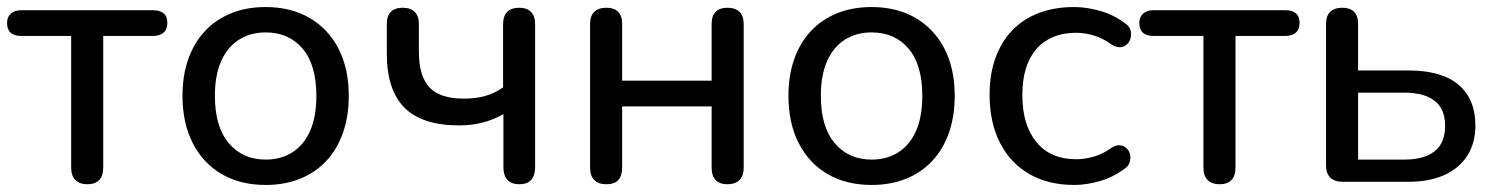

<svg xmlns="http://www.w3.org/2000/svg" viewBox="-22 -516 4247 545"><path d="M226 7Q204 7 192 -5Q180 -17 180 -40V-414H38Q-2 -414 -2 -451Q-2 -468 9 -477.5Q20 -487 38 -487H412Q453 -487 453 -451Q453 -433 442.5 -423.5Q432 -414 412 -414H271V-40Q271 -17 259.5 -5Q248 7 226 7Z M732 9Q660 9 607 -22Q554 -53 525 -110Q496 -167 496 -244Q496 -302 512.5 -348.5Q529 -395 560 -428Q591 -461 634.5 -478.5Q678 -496 732 -496Q804 -496 857 -465Q910 -434 939 -377.5Q968 -321 968 -244Q968 -186 951.5 -139Q935 -92 904 -59Q873 -26 829.5 -8.5Q786 9 732 9ZM732 -63Q776 -63 808.5 -84Q841 -105 858.5 -145Q876 -185 876 -244Q876 -332 837 -378Q798 -424 732 -424Q689 -424 656.5 -403.5Q624 -383 606 -343Q588 -303 588 -244Q588 -156 627.5 -109.5Q667 -63 732 -63Z M1452 7Q1430 7 1418.5 -5.5Q1407 -18 1407 -41V-192Q1379 -176 1347.5 -168Q1316 -160 1282 -160Q1176 -160 1126 -210.5Q1076 -261 1076 -363V-448Q1076 -471 1087.5 -482.5Q1099 -494 1121 -494Q1143 -494 1155 -482.5Q1167 -471 1167 -448V-370Q1167 -300 1197 -268Q1227 -236 1294 -236Q1328 -236 1355 -243.5Q1382 -251 1406 -268V-446Q1406 -494 1452 -494Q1474 -494 1485.5 -482Q1497 -470 1497 -446V-41Q1497 -18 1486 -5.5Q1475 7 1452 7Z M1699 7Q1677 7 1665 -5Q1653 -17 1653 -40V-448Q1653 -471 1665 -482.5Q1677 -494 1699 -494Q1721 -494 1732.5 -482.5Q1744 -471 1744 -448V-287H1998V-448Q1998 -471 2009.5 -482.5Q2021 -494 2043 -494Q2065 -494 2077 -482.5Q2089 -471 2089 -448V-40Q2089 -17 2077 -5Q2065 7 2043 7Q2021 7 2009.5 -5Q1998 -17 1998 -40V-214H1744V-40Q1744 -17 1733 -5Q1722 7 1699 7Z M2452 9Q2380 9 2327 -22Q2274 -53 2245 -110Q2216 -167 2216 -244Q2216 -302 2232.5 -348.5Q2249 -395 2280 -428Q2311 -461 2354.5 -478.5Q2398 -496 2452 -496Q2524 -496 2577 -465Q2630 -434 2659 -377.5Q2688 -321 2688 -244Q2688 -186 2671.5 -139Q2655 -92 2624 -59Q2593 -26 2549.5 -8.5Q2506 9 2452 9ZM2452 -63Q2496 -63 2528.5 -84Q2561 -105 2578.5 -145Q2596 -185 2596 -244Q2596 -332 2557 -378Q2518 -424 2452 -424Q2409 -424 2376.5 -403.5Q2344 -383 2326 -343Q2308 -303 2308 -244Q2308 -156 2347.5 -109.5Q2387 -63 2452 -63Z M3027 9Q2953 9 2899 -22.5Q2845 -54 2816 -111.5Q2787 -169 2787 -247Q2787 -305 2803.5 -351Q2820 -397 2851 -429.5Q2882 -462 2926.5 -479Q2971 -496 3027 -496Q3062 -496 3101 -485Q3140 -474 3173 -449Q3184 -441 3187 -430.5Q3190 -420 3187.5 -409Q3185 -398 3177.5 -390.5Q3170 -383 3158.5 -382Q3147 -381 3134 -389Q3110 -407 3083.5 -415Q3057 -423 3033 -423Q2996 -423 2967.5 -411Q2939 -399 2919.5 -376.5Q2900 -354 2890 -321.5Q2880 -289 2880 -246Q2880 -161 2920 -112.5Q2960 -64 3033 -64Q3057 -64 3083 -71.5Q3109 -79 3134 -97Q3147 -105 3158 -103.5Q3169 -102 3176.5 -94.5Q3184 -87 3186 -76.5Q3188 -66 3184.5 -55Q3181 -44 3170 -37Q3138 -13 3100 -2Q3062 9 3027 9Z M3440 7Q3418 7 3406 -5Q3394 -17 3394 -40V-414H3252Q3212 -414 3212 -451Q3212 -468 3223 -477.5Q3234 -487 3252 -487H3626Q3667 -487 3667 -451Q3667 -433 3656.5 -423.5Q3646 -414 3626 -414H3485V-40Q3485 -17 3473.5 -5Q3462 7 3440 7Z M3789 0Q3766 0 3754 -12Q3742 -24 3742 -47V-448Q3742 -471 3754 -482.5Q3766 -494 3788 -494Q3810 -494 3821.5 -482.5Q3833 -471 3833 -448V-316H3976Q4070 -316 4118 -275.5Q4166 -235 4166 -159Q4166 -111 4143.5 -75Q4121 -39 4078.5 -19.5Q4036 0 3976 0ZM3833 -63H3965Q4020 -63 4050 -86.5Q4080 -110 4080 -159Q4080 -207 4050 -230Q4020 -253 3965 -253H3833Z"/></svg>

Font: Nunito Medium
Style: Regular
Weight: 500
Designer: Vernon Adams
Foundry: Vernon Adams
Version: Version 3.601